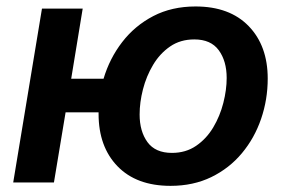

<svg xmlns="http://www.w3.org/2000/svg" viewBox="-20 -573 900 603"><path d="M21.5 0 111.8 -545.9H239.7L203.6 -325.7H305.2Q324.2 -389.6 363.8 -440.9Q403.3 -492.2 461.4 -522.5Q519.5 -552.7 594.2 -552.7Q701.2 -552.7 761 -491Q820.8 -429.2 820.8 -326.2Q820.8 -260.3 800 -199.7Q779.3 -139.2 739.7 -91.8Q700.2 -44.4 643.6 -16.8Q586.9 10.7 515.6 10.7Q408.7 10.7 349.1 -50.8Q289.6 -112.3 289.6 -215.3Q289.6 -217.8 289.6 -220.2H186L149.4 0ZM520 -92.8Q563.5 -92.8 595.9 -115Q628.4 -137.2 649.7 -172.9Q670.9 -208.5 681.4 -249.8Q691.9 -291 691.9 -328.1Q691.9 -381.3 667 -415.3Q642.1 -449.2 590.3 -449.2Q546.4 -449.2 514.2 -427Q481.9 -404.8 460.7 -369.1Q439.5 -333.5 429 -292.5Q418.5 -251.5 418.5 -213.4Q418.5 -160.6 443.1 -126.7Q467.8 -92.8 520 -92.8Z"/></svg>

Font: Inter Semi Bold
Style: Italic
Weight: 600
Italic angle: -9.39999°
Designer: Rasmus Andersson
Foundry: rsms
Version: Version 4.000;git-3c8e0fc